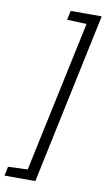

<svg xmlns="http://www.w3.org/2000/svg" viewBox="-154 -790 546 987"><g transform="rotate(10 119.0 -296.5)"><path d="M-56 150 -46 102 56 98 224 -691 122 -695 132 -743H294L105 150Z"/></g></svg>

Font: Saira Semi Condensed Light
Style: Italic
Weight: 300
Width: 4
Italic angle: -12°
Designer: Hector Gatti with collaboration of the Omnibus-Type team
Foundry: Omnibus-Type
Version: Version 1.001; ttfautohint (v1.8)